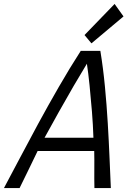

<svg xmlns="http://www.w3.org/2000/svg" viewBox="-79 -950 659 970"><path d="M-59 0Q-24 -65 19.5 -148Q63 -231 113.5 -324Q164 -417 218.5 -511.5Q273 -606 329 -693H428Q442 -608 451 -514Q460 -420 465.5 -327Q471 -234 474.5 -150Q478 -66 481 0H398Q397 -47 397.5 -94Q398 -141 397 -187H111Q89 -140 65.5 -93Q42 -46 20 0ZM146 -254H393Q391 -318 385.5 -386.5Q380 -455 373.5 -518.5Q367 -582 360 -628Q330 -579 293 -515.5Q256 -452 218 -384Q180 -316 146 -254ZM383 -731 348 -773 500 -930 545 -867Z"/></svg>

Font: Ubuntu Sans Mono
Style: Italic
Weight: 400
Italic angle: -13.5°
Monospace: yes
Designer: Dalton Maag Ltd
Foundry: Dalton Maag Ltd
Version: Version 1.006